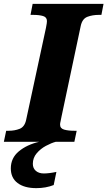

<svg xmlns="http://www.w3.org/2000/svg" viewBox="-44 -734 556 994"><path d="M-24 0 -12 -57H1Q32 -57 57.5 -67Q83 -77 91 -112L194 -590Q197 -605 198 -613Q199 -621 199 -625Q199 -645 179 -651Q159 -657 127 -657H114L125 -714H492L481 -657H468Q435 -657 408.5 -647Q382 -637 374 -600L274 -128Q272 -115 269.5 -105.5Q267 -96 267 -89Q267 -69 288 -63Q309 -57 340 -57H353L341 0ZM144 240Q82 240 47 213.5Q12 187 12 138Q12 84 53.5 49.5Q95 15 159 0H245Q222 6 194 21Q166 36 146 59.5Q126 83 126 114Q126 137 141.5 150.5Q157 164 183 164Q196 164 212.5 162Q229 160 248 156L234 224Q193 240 144 240Z"/></svg>

Font: Noto Serif ExtraBold
Style: Italic
Weight: 800
Italic angle: -12°
Designer: Monotype Design Team
Foundry: Monotype Imaging Inc.
Version: Version 2.013